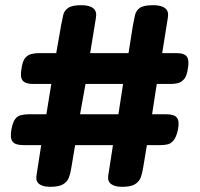

<svg xmlns="http://www.w3.org/2000/svg" viewBox="-20 -712 770 741"><path d="M174 9Q145 9 131 -2Q117 -13 121 -36L139 -152H69Q39 -152 28.5 -165.5Q18 -179 24 -212Q29 -240 38.5 -252.5Q48 -265 62.5 -268Q77 -271 92 -271H159L178 -388H108Q78 -388 67.5 -401Q57 -414 63 -447Q67 -476 77 -488Q87 -500 101 -503.5Q115 -507 131 -507H197L216 -615Q220 -637 224 -654Q228 -671 243 -681.5Q258 -692 294 -692Q325 -692 340 -680Q355 -668 350 -642L328 -507H476L493 -614Q497 -636 501 -653.5Q505 -671 519.5 -681.5Q534 -692 571 -692Q602 -692 617 -680.5Q632 -669 628 -645L606 -507H661Q692 -507 701.5 -493Q711 -479 705 -447Q701 -418 690 -406Q679 -394 666 -391Q653 -388 639 -388H585L567 -271H622Q653 -271 663 -257.5Q673 -244 667 -213Q661 -184 650.5 -171Q640 -158 627.5 -155Q615 -152 600 -152H547L532 -62Q529 -43 523 -27Q517 -11 501 -1Q485 9 451 9Q423 9 408.5 -2Q394 -13 398 -36L416 -152H270L255 -63Q252 -43 246 -27Q240 -11 224 -1Q208 9 174 9ZM289 -271H437L455 -388H310Z"/></svg>

Font: Fredoka SemiBold
Style: Regular
Weight: 600
Designer: Ben Nathan
Foundry: Milena B. Brandão, Ben Nathan
Version: Version 2.001